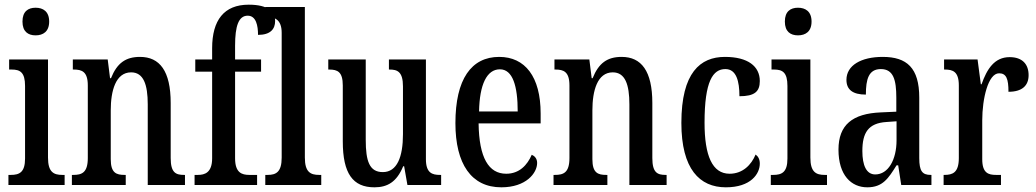

<svg xmlns="http://www.w3.org/2000/svg" viewBox="-20 -790 4425 820"><path d="M132 -639C164 -639 190 -655 190 -698C190 -741 164 -757 132 -757C100 -757 76 -741 76 -698C76 -655 100 -639 132 -639ZM16 0H256V-43H246C209 -43 185 -55 185 -117V-536H19V-493H30C66 -493 87 -481 87 -423V-113C87 -54 63 -43 26 -43H16Z M287 0H517V-43H512C477 -43 453 -51 453 -110V-319C453 -402 474 -481 540 -481C593 -481 611 -429 611 -344V0H770V-43H766C731 -43 709 -52 709 -115V-350C709 -487 662 -547 578 -547C517 -547 480 -521 454 -456H450L440 -536H291V-493H295C330 -493 355 -484 355 -425V-115C355 -52 329 -43 293 -43H287Z M811 0H1078V-43H1045C1013 -43 984 -52 984 -114V-484H1095V-536H984V-595C984 -679 999 -723 1038 -723C1074 -723 1082 -680 1082 -641C1135 -641 1155 -666 1155 -700C1155 -738 1128 -770 1042 -770C937 -770 886 -704 886 -584V-536H814V-484H886V-114C886 -52 854 -43 825 -43H811Z M1113 0H1352V-43H1343C1306 -43 1282 -55 1282 -117V-760H1113V-717H1123C1151 -717 1183 -708 1183 -650V-117C1183 -55 1159 -43 1123 -43H1113Z M1579 10C1634 10 1674 -12 1702 -80H1706L1720 0H1864V-43H1859C1826 -43 1799 -51 1799 -110V-536H1641V-493H1644C1677 -493 1701 -484 1701 -421V-217C1701 -120 1676 -55 1615 -55C1558 -55 1542 -101 1542 -193V-536H1382V-493H1386C1422 -493 1444 -483 1444 -425V-186C1444 -49 1487 10 1579 10Z M2121 10C2227 10 2274 -51 2274 -94C2274 -113 2263 -124 2251 -129C2232 -85 2198 -48 2142 -48C2067 -48 2026 -116 2024 -263H2289V-305C2289 -463 2222 -547 2112 -547C1993 -547 1925 -452 1925 -264C1925 -90 1993 10 2121 10ZM2191 -314H2026C2028 -429 2059 -494 2115 -494C2170 -494 2191 -422 2191 -314Z M2344 0H2574V-43H2569C2534 -43 2510 -51 2510 -110V-319C2510 -402 2531 -481 2597 -481C2650 -481 2668 -429 2668 -344V0H2827V-43H2823C2788 -43 2766 -52 2766 -115V-350C2766 -487 2719 -547 2635 -547C2574 -547 2537 -521 2511 -456H2507L2497 -536H2348V-493H2352C2387 -493 2412 -484 2412 -425V-115C2412 -52 2386 -43 2350 -43H2344Z M3080 10C3187 10 3225 -48 3225 -91C3225 -110 3218 -122 3207 -130C3189 -86 3152 -48 3096 -48C3022 -48 2989 -125 2989 -266C2989 -444 3025 -495 3078 -495C3125 -495 3138 -443 3138 -379C3203 -379 3225 -399 3225 -444C3225 -507 3174 -547 3076 -547C2971 -547 2890 -480 2890 -265C2890 -68 2968 10 3080 10Z M3388 -639C3420 -639 3446 -655 3446 -698C3446 -741 3420 -757 3388 -757C3356 -757 3332 -741 3332 -698C3332 -655 3356 -639 3388 -639ZM3272 0H3512V-43H3502C3465 -43 3441 -55 3441 -117V-536H3275V-493H3286C3322 -493 3343 -481 3343 -423V-113C3343 -54 3319 -43 3282 -43H3272Z M3684 10C3750 10 3774 -28 3809 -84H3816L3829 0H3958V-43H3955C3919 -43 3906 -59 3906 -115V-373C3906 -500 3853 -547 3750 -547C3658 -547 3595 -511 3595 -449C3595 -407 3622 -386 3678 -386C3678 -452 3690 -495 3742 -495C3796 -495 3808 -448 3808 -373V-313L3742 -310C3621 -305 3561 -257 3561 -151C3561 -41 3616 10 3684 10ZM3718 -45C3680 -45 3663 -84 3663 -145C3663 -223 3688 -264 3766 -269L3809 -272V-191C3809 -107 3773 -45 3718 -45Z M4010 0H4255V-43H4234C4201 -43 4175 -51 4175 -110V-276C4175 -368 4200 -477 4247 -477C4278 -477 4287 -453 4287 -398C4345 -398 4373 -424 4373 -469C4373 -515 4347 -546 4292 -546C4227 -546 4195 -495 4172 -430H4169L4155 -536H4012V-493H4015C4050 -493 4075 -484 4075 -425V-115C4075 -52 4048 -43 4013 -43H4010Z"/></svg>

Font: Noto Serif Tamil ExtraCondensed Medium
Style: Italic
Weight: 500
Width: 2
Italic angle: -12°
Designer: Indian Type Foundry, Tom Grace, and the Monotype Design Team
Foundry: Monotype Imaging Inc.
Version: Version 2.003